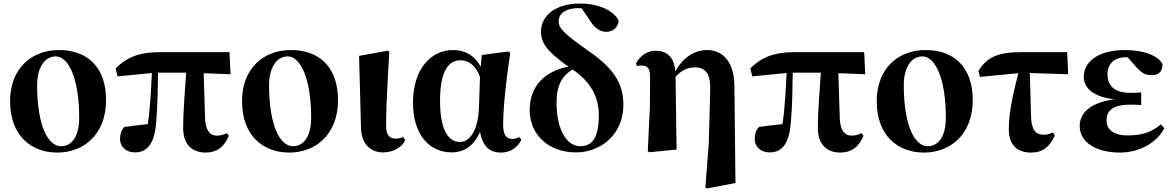

<svg xmlns="http://www.w3.org/2000/svg" viewBox="-20 -846 6638 1086"><path d="M304 17C455 17 580 -87 580 -280C580 -468 472 -563 314 -563C160 -563 37 -461 37 -273C37 -80 155 17 304 17ZM325 -19C254 -19 190 -129 190 -366C190 -462 232 -527 295 -527C368 -527 428 -402 428 -179C428 -84 392 -19 325 -19Z M1144 17C1204 17 1249 -14 1274 -78L1263 -93C1244 -84 1230 -79 1205 -79C1169 -79 1143 -107 1140 -176L1132 -432L1284 -426L1278 -551H880C769 -551 696 -522 634 -459L645 -414L839 -433C835 -346 830 -237 816 -144C769 -139 727 -134 683 -128C666 -110 659 -86 659 -61C659 -12 696 16 744 16C820 16 857 -45 864 -164C871 -242 873 -349 874 -435H1033C1025 -325 1016 -208 1016 -122C1016 -24 1071 17 1144 17Z M1616 17C1767 17 1892 -87 1892 -280C1892 -468 1784 -563 1626 -563C1472 -563 1349 -461 1349 -273C1349 -80 1467 17 1616 17ZM1637 -19C1566 -19 1502 -129 1502 -366C1502 -462 1544 -527 1607 -527C1680 -527 1740 -402 1740 -179C1740 -84 1704 -19 1637 -19Z M2147 16C2211 16 2258 -19 2272 -53L2260 -71C2249 -66 2236 -62 2218 -62C2188 -62 2164 -78 2164 -131C2164 -198 2166 -290 2182 -552L2174 -559L2011 -530L2022 -123C2024 -33 2074 16 2147 16Z M2535 16C2596 16 2657 -13 2695 -99C2711 -18 2748 17 2815 17C2870 17 2912 -16 2929 -57L2917 -71C2906 -65 2895 -60 2878 -60C2843 -60 2826 -85 2826 -140C2826 -242 2843 -393 2866 -546L2856 -555L2705 -535L2699 -468C2668 -528 2614 -563 2544 -563C2416 -563 2316 -455 2316 -264C2316 -88 2406 16 2535 16ZM2695 -412 2689 -235C2683 -95 2630 -43 2582 -43C2516 -43 2469 -110 2469 -276C2469 -449 2520 -505 2584 -505C2629 -505 2669 -479 2695 -412Z M3239 16C3377 16 3506 -85 3506 -252C3506 -372 3453 -457 3317 -552C3169 -656 3140 -685 3140 -726C3140 -774 3188 -800 3249 -800L3270 -799L3317 -730C3345 -683 3378 -666 3410 -666C3449 -666 3478 -695 3479 -729C3455 -782 3373 -826 3259 -826C3128 -826 3040 -761 3040 -668C3040 -604 3071 -557 3195 -469C3064 -444 2976 -362 2976 -222C2976 -93 3074 16 3239 16ZM3219 -453 3220 -452C3323 -382 3367 -295 3367 -196C3367 -68 3331 -19 3262 -19C3188 -19 3128 -108 3128 -267C3128 -352 3152 -414 3219 -453Z M3970 214 3979 220 4140 189 4134 -357C4133 -521 4048 -563 3978 -563C3916 -563 3845 -527 3800 -442C3793 -527 3749 -559 3688 -559C3636 -559 3598 -526 3577 -487L3583 -472C3593 -475 3601 -475 3611 -475C3643 -475 3657 -461 3657 -406L3656 -240L3644 9L3652 15L3807 0L3801 -411C3832 -449 3874 -465 3908 -465C3962 -465 4001 -440 3997 -334L3989 -37Z M4734 17C4794 17 4839 -14 4864 -78L4853 -93C4834 -84 4820 -79 4795 -79C4759 -79 4733 -107 4730 -176L4722 -432L4874 -426L4868 -551H4470C4359 -551 4286 -522 4224 -459L4235 -414L4429 -433C4425 -346 4420 -237 4406 -144C4359 -139 4317 -134 4273 -128C4256 -110 4249 -86 4249 -61C4249 -12 4286 16 4334 16C4410 16 4447 -45 4454 -164C4461 -242 4463 -349 4464 -435H4623C4615 -325 4606 -208 4606 -122C4606 -24 4661 17 4734 17Z M5206 17C5357 17 5482 -87 5482 -280C5482 -468 5374 -563 5216 -563C5062 -563 4939 -461 4939 -273C4939 -80 5057 17 5206 17ZM5227 -19C5156 -19 5092 -129 5092 -366C5092 -462 5134 -527 5197 -527C5270 -527 5330 -402 5330 -179C5330 -84 5294 -19 5227 -19Z M5811 17C5878 17 5916 -14 5946 -79L5936 -97C5919 -88 5902 -84 5881 -84C5840 -84 5815 -111 5812 -181L5805 -433L6022 -426L6016 -551H5754C5622 -551 5562 -521 5515 -446L5522 -411L5740 -432C5716 -338 5686 -219 5686 -116C5686 -20 5740 17 5811 17Z M6314 17C6428 17 6523 -41 6566 -120L6546 -143C6496 -100 6444 -80 6358 -80C6274 -80 6239 -117 6239 -163C6239 -218 6270 -254 6374 -254C6387 -254 6401 -254 6435 -252V-323C6409 -321 6392 -321 6371 -321C6280 -321 6244 -365 6244 -426C6244 -486 6285 -522 6345 -522H6358L6403 -471C6443 -424 6466 -421 6498 -421C6536 -421 6556 -444 6555 -483C6531 -535 6440 -563 6344 -563C6185 -563 6110 -492 6110 -412C6110 -349 6161 -299 6283 -284C6136 -264 6087 -200 6087 -133C6087 -37 6187 17 6314 17Z"/></svg>

Font: GenKiMin2 TW H
Style: Regular
Weight: 900
Version: Version 2.100;PS 2.1;hotconv 16.6.51;makeotf.lib2.5.65220 DE